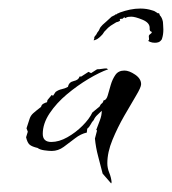

<svg xmlns="http://www.w3.org/2000/svg" viewBox="-20 -363 402 449"><path d="M335 -339Q337 -338 337 -338.5Q337 -339 338 -338Q339 -338 340 -337.5Q341 -337 341 -337L346 -334L349 -332Q350 -331 350.5 -332Q351 -333 352 -332L354 -327Q359 -322 361 -312Q361 -309 361.5 -304.5Q362 -300 362 -294Q362 -282 359 -273Q359 -271 356 -268Q352 -263 342 -263Q336 -263 331 -265Q326 -267 327 -268Q329 -270 328.5 -272Q328 -274 328 -278Q328 -281 331 -283Q334 -285 335 -287Q335 -289 333 -289.5Q331 -290 331 -291Q330 -293 330 -294.5Q330 -296 330 -298Q330 -310 313 -317Q296 -324 287 -324Q284 -324 280 -323.5Q276 -323 274 -321Q273 -320 272.5 -321.5Q272 -323 270 -322Q268 -321 268 -320.5Q268 -320 266 -319H264Q258 -319 261 -316Q261 -313 252 -311Q245 -307 239 -303Q233 -299 226 -291L224 -289L220 -283Q211 -273 205 -270.5Q199 -268 199 -269Q201 -273 200.5 -274.5Q200 -276 201 -277Q203 -280 204.5 -281.5Q206 -283 207 -286Q212 -292 213 -295.5Q214 -299 220 -305L229 -313L241 -324L245 -326Q249 -328 249 -328Q250 -330 251.5 -329.5Q253 -329 254 -331L259 -333Q260 -334 260.5 -334Q261 -334 261 -334Q272 -338 284 -340.5Q296 -343 308 -343Q323 -343 335 -339ZM240 66 220 43Q215 23 209.5 2.5Q204 -18 202 -39L207 -58L205 -59Q209 -70 213.5 -81.5Q218 -93 218 -104Q213 -99 207.5 -94Q202 -89 199 -82Q195 -78 192 -72Q189 -66 184 -62L183 -53Q169 -50 155.5 -39.5Q142 -29 129 -19.5Q116 -10 101 -10Q94 -10 83.5 -11.5Q73 -13 68 -17Q55 -20 49.5 -24.5Q44 -29 41 -42L45 -55L42 -63Q47 -79 49.5 -86Q52 -93 57.5 -98Q63 -103 76 -113Q77 -118 81.5 -120.5Q86 -123 90 -124L91 -129L101 -141L104 -139L110 -148Q117 -153 124.5 -154.5Q132 -156 139 -160Q141 -171 152.5 -173.5Q164 -176 166 -184H170L187 -195L193 -192L207 -201Q213 -201 218.5 -202Q224 -203 229 -203L233 -201Q213 -194 187 -178.5Q161 -163 136.5 -142.5Q112 -122 96 -98Q80 -74 80 -50Q80 -31 100 -31Q118 -31 137.5 -42Q157 -53 173 -69Q189 -85 196 -100L213 -114Q215 -119 218 -121Q221 -123 222 -128Q229 -129 232 -140Q235 -151 239 -164.5Q243 -178 250 -188Q257 -198 271 -198Q282 -198 296 -188.5Q310 -179 310 -166Q310 -159 298 -139Q286 -119 270.5 -92Q255 -65 243 -36Q231 -7 231 19Q231 30 235.5 41Q240 52 241 63Z"/></svg>

Font: Kolker Brush
Style: Regular
Weight: 400
Designer: Robert E. Leuschke
Foundry: Robert E. Leuschke
Version: Version 1.010; ttfautohint (v1.8.3)